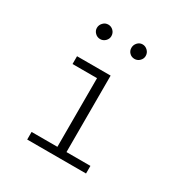

<svg xmlns="http://www.w3.org/2000/svg" viewBox="-154 -775 858 896"><g transform="rotate(30 275.0 -327.0)"><path d="M115 0V-41H254V-411H122V-453H303V-41H432V0ZM175 -576Q159 -576 147.5 -587.5Q136 -599 136 -614Q136 -630 147.5 -642Q159 -654 175 -654Q191 -654 202.5 -642.5Q214 -631 214 -614Q214 -599 202.5 -587.5Q191 -576 175 -576ZM360 -576Q344 -576 333 -587Q322 -598 322 -614Q322 -630 333 -642Q344 -654 360 -654Q375 -654 387 -642.5Q399 -631 399 -614Q399 -599 387.5 -587.5Q376 -576 360 -576Z"/></g></svg>

Font: Inconsolata SemiExpanded Light
Style: Regular
Weight: 300
Width: 6
Monospace: yes
Designer: Raph Levien, Cyreal, Brenton Simpson
Foundry: Raph Levien, Cyreal, Google
Version: Version 3.001; ttfautohint (v1.8.2.53-6de2)